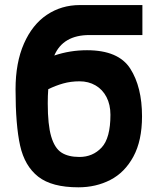

<svg xmlns="http://www.w3.org/2000/svg" viewBox="-20 -746 640 778"><path d="M43 -384Q43 -492 77 -569.2Q111 -646.5 170 -686Q229 -725.5 303.5 -725.5H557V-604H342.5Q235.5 -604 200 -521Q263.5 -542.5 332.5 -542.5Q460 -542.5 507.8 -468Q555.5 -393.5 555.5 -274.5Q555.5 -176 520.5 -111.5Q485.5 -47 427.2 -17Q369 13 297.5 13Q190 13 135 -30Q80 -73 61.5 -156Q43 -239 43 -384ZM427.5 -281Q427.5 -322 411.5 -352.8Q395.5 -383.5 367 -400Q338.5 -416.5 302.5 -416.5Q267 -416.5 236 -407.8Q205 -399 175.5 -384.5Q173.5 -358.5 173.5 -327.5Q173.5 -240 187.5 -192.8Q201.5 -145.5 229 -127.8Q256.5 -110 302 -110Q356 -110 391.8 -148.2Q427.5 -186.5 427.5 -281Z"/></svg>

Font: JuliaMono ExtraBold
Style: Regular
Weight: 800
Monospace: yes
Designer: cormullion
Foundry: corm
Version: Version 0.055; ttfautohint (v1.8.4)